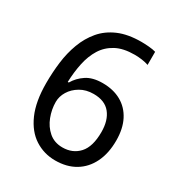

<svg xmlns="http://www.w3.org/2000/svg" viewBox="-174 -840 899 966"><g transform="rotate(30 275.5 -357.0)"><path d="M288 10Q223 10 170 -24Q117 -58 86 -128Q55 -198 55 -305Q55 -367 62.5 -427Q70 -487 90 -540.5Q110 -594 145 -635.5Q180 -677 234.5 -700.5Q289 -724 367 -724Q386 -724 410.5 -722Q435 -720 451 -715V-639Q434 -645 412.5 -648Q391 -651 370 -651Q304 -651 261.5 -628Q219 -605 194.5 -565.5Q170 -526 159 -474Q148 -422 146 -364H152Q172 -399 208 -423Q244 -447 302 -447Q364 -447 409.5 -421.5Q455 -396 480 -347.5Q505 -299 505 -230Q505 -156 478.5 -102Q452 -48 403.5 -19Q355 10 288 10ZM287 -65Q346 -65 382.5 -105Q419 -145 419 -230Q419 -298 387 -337.5Q355 -377 290 -377Q246 -377 213 -357.5Q180 -338 162 -308.5Q144 -279 144 -247Q144 -204 160 -162Q176 -120 208 -92.5Q240 -65 287 -65Z"/></g></svg>

Font: lmalayalam05
Style: Book
Weight: 400
Designer: Jelle Bosma - Monotype Design Team
Foundry: Monotype Imaging Inc.
Version: Version 2.003